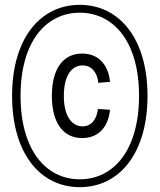

<svg xmlns="http://www.w3.org/2000/svg" viewBox="-20 -762 660 794"><path d="M244 -365C244 -455 280 -491.5 321.5 -491.5C358.5 -491.5 382.5 -462.5 386.5 -419.5L435 -423.5C427.5 -498 384.5 -540.5 319.5 -540.5C244.5 -540.5 194.5 -482 194.5 -365.5C194.5 -250 244.5 -191 319.5 -191C384.5 -191 427.5 -233.5 435 -308L385 -311.5C380 -269 358.5 -239.5 321.5 -239.5C280 -239.5 244 -277 244 -365ZM30 -366C30 -127 146.5 12 310 12C473 12 590 -127 590 -366C590 -603 473 -742 310 -742C146.5 -742 30 -603 30 -366ZM65 -366C65 -590 170.5 -709.5 310 -709.5C449.5 -709.5 555 -590 555 -366C555 -140.5 449.5 -20.5 310 -20.5C170.5 -20.5 65 -140.5 65 -366Z"/></svg>

Font: Monaspace Argon ExtraLight
Style: Regular
Weight: 200
Designer: Riley Cran & the Lettermatic Team
Foundry: Lettermatic
Version: Version 1.000 (Monaspace Argon)